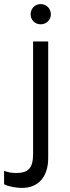

<svg xmlns="http://www.w3.org/2000/svg" viewBox="-45 -723 341 940"><path d="M154 -604C182 -604 204 -625 204 -653C204 -681 182 -703 154 -703C126 -703 105 -681 105 -653C105 -625 126 -604 154 -604ZM63 197C139 197 191 147 191 50V-520H117V32C117 104 89 124 34 124C11 124 -9 120 -25 113V179C0 192 38 197 63 197Z"/></svg>

Font: Fixel Text Regular
Style: Regular
Weight: 400
Width: 4
Designer: AlfaBravo + MacPaw
Foundry: Kyrylo Tkachov, Marchela Mozhyna, Serhii Makarenko, Maria Weinstein, Zakhar Kryvoshyya
Version: Version 1.211